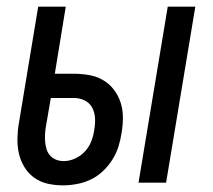

<svg xmlns="http://www.w3.org/2000/svg" viewBox="-20 -550 640 578"><path d="M397 0 485 -530H568L480 0ZM170 8Q146 8 123.5 3Q101 -2 83 -15Q65 -28 53.5 -47Q42 -66 37 -87.5Q32 -109 32.5 -133Q33 -157 37 -180L95 -530H178L145 -328H203Q226 -328 248.5 -324Q271 -320 290 -309Q309 -298 322.5 -280.5Q336 -263 343 -241.5Q350 -220 350 -196.5Q350 -173 346 -150Q343 -129 336.5 -108.5Q330 -88 318 -69Q306 -50 289.5 -34.5Q273 -19 253 -9.5Q233 0 211.5 4Q190 8 170 8ZM172 -65Q189 -65 206.5 -73Q224 -81 236.5 -95Q249 -109 255.5 -126.5Q262 -144 264 -161Q267 -178 266 -195Q265 -212 257.5 -226Q250 -240 235 -247.5Q220 -255 203 -255H133L118 -168Q116 -156 115.5 -144.5Q115 -133 116 -122Q117 -111 120.5 -100Q124 -89 131.5 -81Q139 -73 149.5 -69Q160 -65 172 -65Z"/></svg>

Font: Iosevka Curly Extended
Style: Italic
Weight: 400
Width: 7
Italic angle: -9°
Monospace: yes
Designer: Belleve Invis
Foundry: Belleve Invis
Version: Version 11.1.0; ttfautohint (v1.8.3)